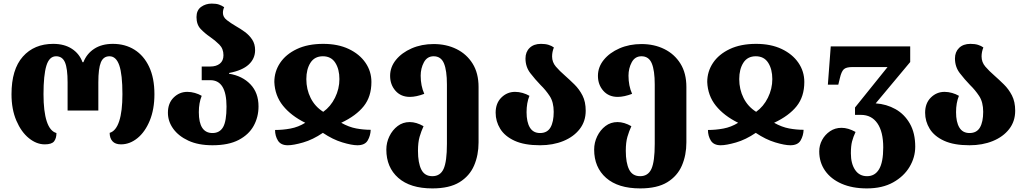

<svg xmlns="http://www.w3.org/2000/svg" viewBox="-20 -794 5711 1068"><path d="M229 9Q183 9 140.5 -25.5Q98 -60 71 -123Q44 -186 44 -270Q44 -408 107 -479Q170 -550 276 -550Q338 -550 380 -522.5Q422 -495 439 -448H444Q462 -495 504 -522.5Q546 -550 608 -550Q676 -550 728 -517.5Q780 -485 809.5 -422.5Q839 -360 839 -270Q839 -186 813 -123Q787 -60 744.5 -25.5Q702 9 653 9Q621 9 605.5 -8.5Q590 -26 590 -55Q625 -65 643 -120Q661 -175 661 -270Q661 -380 643.5 -430.5Q626 -481 589 -481Q555 -481 541 -447Q527 -413 527 -336V-179H356V-336Q356 -413 341.5 -447Q327 -481 292 -481Q254 -481 238 -428.5Q222 -376 222 -270Q222 -174 240 -119Q258 -64 294 -54Q294 -25 281 -8Q268 9 229 9Z M1162 14Q1083 14 1028 -11.5Q973 -37 943.5 -78Q914 -119 914 -167Q914 -220 946 -251.5Q978 -283 1022 -283Q1043 -283 1064 -277Q1085 -271 1102 -261Q1086 -222 1086 -170Q1086 -54 1162 -54Q1202 -54 1221 -87Q1240 -120 1240 -201Q1240 -348 1150 -348H1102V-424H1150Q1183 -424 1203 -440Q1223 -456 1223 -487Q1223 -523 1200 -546Q1177 -569 1148 -589Q1120 -608 1096.5 -632.5Q1073 -657 1073 -699Q1073 -737 1098.5 -755.5Q1124 -774 1158 -774Q1183 -774 1198.5 -768.5Q1214 -763 1227 -754Q1220 -739 1220 -722Q1220 -699 1242 -682Q1264 -665 1293 -648Q1318 -634 1342.5 -616Q1367 -598 1383 -573.5Q1399 -549 1399 -515Q1399 -468 1363.5 -435Q1328 -402 1254 -388V-384Q1328 -372 1373 -325Q1418 -278 1418 -202Q1418 -143 1391 -94Q1364 -45 1307.5 -15.5Q1251 14 1162 14Z M1581 14Q1542 14 1526 -12Q1510 -38 1510 -71Q1553 -71 1596 -79Q1639 -87 1678 -111Q1599 -150 1554 -206Q1509 -262 1506 -338Q1506 -396 1538 -444Q1570 -492 1631 -521Q1692 -550 1778 -550Q1860 -550 1920 -521.5Q1980 -493 2013 -445Q2046 -397 2046 -338Q2046 -257 2003.5 -203.5Q1961 -150 1878 -111Q1921 -87 1961.5 -79.5Q2002 -72 2042 -72Q2041 -40 2025.5 -13Q2010 14 1968 14Q1937 14 1884 -2Q1831 -18 1776 -55Q1720 -17 1666 -1.5Q1612 14 1581 14ZM1778 -172Q1819 -201 1843.5 -250.5Q1868 -300 1868 -354Q1868 -409 1845 -445Q1822 -481 1776 -481Q1730 -481 1707 -445Q1684 -409 1684 -354Q1684 -297 1708 -249Q1732 -201 1778 -172Z M2385 254Q2262 254 2195.5 195.5Q2129 137 2129 38Q2129 -1 2146 -36Q2163 -71 2192 -93Q2221 -115 2259 -115Q2296 -115 2336 -92Q2323 -64 2314 -33Q2305 -2 2305 45Q2305 112 2323.5 149Q2342 186 2385 186Q2429 186 2447.5 145.5Q2466 105 2466 6V-324Q2466 -402 2449.5 -441.5Q2433 -481 2392 -481Q2356 -481 2338 -447.5Q2320 -414 2320 -373Q2320 -317 2340 -272Q2319 -264 2298.5 -259.5Q2278 -255 2260 -255Q2210 -255 2180 -289Q2150 -323 2150 -372Q2150 -421 2182.5 -461Q2215 -501 2270 -525Q2325 -549 2392 -549Q2463 -549 2519.5 -521Q2576 -493 2609 -440Q2642 -387 2642 -310V-2Q2642 69 2617 127Q2592 185 2536 219.5Q2480 254 2385 254Z M2984 14Q2897 14 2842.5 -11Q2788 -36 2762.5 -77.5Q2737 -119 2737 -167Q2737 -220 2769 -251.5Q2801 -283 2845 -283Q2866 -283 2887 -277Q2908 -271 2925 -261Q2909 -222 2909 -170Q2909 -115 2927.5 -84.5Q2946 -54 2984 -54Q3024 -54 3042 -85Q3060 -116 3060 -172Q3060 -226 3037.5 -260Q3015 -294 2987 -321Q2957 -352 2930 -387Q2903 -422 2903 -469Q2903 -505 2926 -527.5Q2949 -550 2989 -550Q3014 -550 3031.5 -544.5Q3049 -539 3061 -530Q3051 -505 3051 -480Q3051 -448 3072 -423.5Q3093 -399 3122 -374Q3148 -351 3175 -324.5Q3202 -298 3220 -263Q3238 -228 3238 -178Q3238 -119 3204.5 -76Q3171 -33 3113.5 -9.5Q3056 14 2984 14Z M3541 254Q3418 254 3351.5 195.5Q3285 137 3285 38Q3285 -1 3302 -36Q3319 -71 3348 -93Q3377 -115 3415 -115Q3452 -115 3492 -92Q3479 -64 3470 -33Q3461 -2 3461 45Q3461 112 3479.5 149Q3498 186 3541 186Q3585 186 3603.5 145.5Q3622 105 3622 6V-324Q3622 -402 3605.5 -441.5Q3589 -481 3548 -481Q3512 -481 3494 -447.5Q3476 -414 3476 -373Q3476 -317 3496 -272Q3475 -264 3454.5 -259.5Q3434 -255 3416 -255Q3366 -255 3336 -289Q3306 -323 3306 -372Q3306 -421 3338.5 -461Q3371 -501 3426 -525Q3481 -549 3548 -549Q3619 -549 3675.5 -521Q3732 -493 3765 -440Q3798 -387 3798 -310V-2Q3798 69 3773 127Q3748 185 3692 219.5Q3636 254 3541 254Z M3989 14Q3950 14 3934 -12Q3918 -38 3918 -71Q3961 -71 4004 -79Q4047 -87 4086 -111Q4007 -150 3962 -206Q3917 -262 3914 -338Q3914 -396 3946 -444Q3978 -492 4039 -521Q4100 -550 4186 -550Q4268 -550 4328 -521.5Q4388 -493 4421 -445Q4454 -397 4454 -338Q4454 -257 4411.5 -203.5Q4369 -150 4286 -111Q4329 -87 4369.5 -79.5Q4410 -72 4450 -72Q4449 -40 4433.5 -13Q4418 14 4376 14Q4345 14 4292 -2Q4239 -18 4184 -55Q4128 -17 4074 -1.5Q4020 14 3989 14ZM4186 -172Q4227 -201 4251.5 -250.5Q4276 -300 4276 -354Q4276 -409 4253 -445Q4230 -481 4184 -481Q4138 -481 4115 -445Q4092 -409 4092 -354Q4092 -297 4116 -249Q4140 -201 4186 -172Z M4802 254Q4721 254 4661.5 228Q4602 202 4569.5 155.5Q4537 109 4537 48Q4537 14 4553 -15.5Q4569 -45 4597 -64Q4625 -83 4661 -83Q4698 -83 4739 -60Q4726 -32 4719.5 -7Q4713 18 4713 59Q4713 116 4736.5 151Q4760 186 4803 186Q4847 186 4870 147Q4893 108 4893 26Q4893 -61 4860.5 -108Q4828 -155 4769 -155H4736V-196L4917 -421H4721Q4686 -421 4673 -408Q4660 -395 4652 -360L4643 -323H4585L4601 -536H5043V-449L4851 -219Q4911 -215 4961 -187Q5011 -159 5041 -106.5Q5071 -54 5071 22Q5071 81 5039.5 134Q5008 187 4948 220.5Q4888 254 4802 254Z M5373 14Q5286 14 5231.5 -11Q5177 -36 5151.5 -77.5Q5126 -119 5126 -167Q5126 -220 5158 -251.5Q5190 -283 5234 -283Q5255 -283 5276 -277Q5297 -271 5314 -261Q5298 -222 5298 -170Q5298 -115 5316.5 -84.5Q5335 -54 5373 -54Q5413 -54 5431 -85Q5449 -116 5449 -172Q5449 -226 5426.5 -260Q5404 -294 5376 -321Q5346 -352 5319 -387Q5292 -422 5292 -469Q5292 -505 5315 -527.5Q5338 -550 5378 -550Q5403 -550 5420.5 -544.5Q5438 -539 5450 -530Q5440 -505 5440 -480Q5440 -448 5461 -423.5Q5482 -399 5511 -374Q5537 -351 5564 -324.5Q5591 -298 5609 -263Q5627 -228 5627 -178Q5627 -119 5593.5 -76Q5560 -33 5502.5 -9.5Q5445 14 5373 14Z"/></svg>

Font: Noto Serif Georgian ExtraBold
Style: Regular
Weight: 800
Designer: Monotype Design Team, Akaki Razmadze
Foundry: Google LLC
Version: Version 2.003; ttfautohint (v1.8.4.7-5d5b)